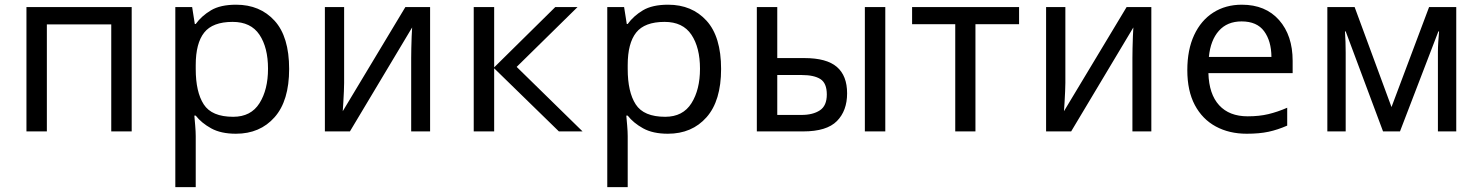

<svg xmlns="http://www.w3.org/2000/svg" viewBox="-20 -553 6241 808"><path d="M91.3 -523.4H534.2V0H448.2V-450.2H177.2V0H91.3Z M973.6 -533.2Q1074.2 -533.2 1135.5 -465.8Q1196.8 -398.4 1196.8 -262.7Q1196.8 -128.9 1135.5 -59.6Q1074.2 9.8 972.7 9.8Q909.7 9.8 868.7 -12.9Q827.6 -35.6 803.7 -66.4H797.9Q799.3 -49.8 801.5 -24.4Q803.7 1 803.7 19.5V234.4H717.8V-523.4H788.6L799.8 -452.1H803.7Q828.1 -485.8 867.7 -509.5Q907.2 -533.2 973.6 -533.2ZM959 -460.9Q875 -460.9 839.4 -416Q803.7 -371.1 803.7 -279.3V-262.7Q803.7 -166 837.4 -113.8Q871.1 -61.5 961.4 -61.5Q1036.1 -61.5 1072 -118.7Q1107.9 -175.8 1107.9 -263.7Q1107.9 -353 1071.8 -407Q1035.6 -460.9 959 -460.9Z M1428.2 -523.4V-204.1Q1428.2 -191.9 1427.2 -168.7Q1426.3 -145.5 1424.8 -121.8Q1423.3 -98.1 1422.4 -85L1686 -523.4H1790V0H1710.4V-308.6Q1710.4 -323.7 1710.9 -349.4Q1711.4 -375 1712.4 -399.9Q1713.4 -424.8 1714.4 -437.5L1452.6 0H1347.2V-523.4Z M2059.6 -269.5 2316.9 -523.4H2410.6L2154.3 -271.5L2431.6 0H2332L2059.6 -265.6V0H1973.6V-523.4H2059.6Z M2791.5 -533.2Q2892.1 -533.2 2953.4 -465.8Q3014.6 -398.4 3014.6 -262.7Q3014.6 -128.9 2953.4 -59.6Q2892.1 9.8 2790.5 9.8Q2727.5 9.8 2686.5 -12.9Q2645.5 -35.6 2621.6 -66.4H2615.7Q2617.2 -49.8 2619.4 -24.4Q2621.6 1 2621.6 19.5V234.4H2535.6V-523.4H2606.4L2617.7 -452.1H2621.6Q2646 -485.8 2685.5 -509.5Q2725.1 -533.2 2791.5 -533.2ZM2776.9 -460.9Q2692.9 -460.9 2657.2 -416Q2621.6 -371.1 2621.6 -279.3V-262.7Q2621.6 -166 2655.3 -113.8Q2689 -61.5 2779.3 -61.5Q2854 -61.5 2889.9 -118.7Q2925.8 -175.8 2925.8 -263.7Q2925.8 -353 2889.6 -407Q2853.5 -460.9 2776.9 -460.9Z M3360.4 0H3165V-523.4H3251V-308.6H3365.2Q3458.5 -308.6 3501.7 -271.5Q3544.9 -234.4 3544.9 -160.2Q3544.9 -86.9 3502 -43.5Q3459 0 3360.4 0ZM3705.6 0H3619.6V-523.4H3705.6ZM3251 -69.3H3353Q3400.9 -69.3 3430.2 -88.6Q3459.5 -107.9 3459.5 -155.3Q3459.5 -203.1 3432.6 -220.2Q3405.8 -237.3 3353.5 -237.3H3251Z M4268.6 -523.4V-451.2H4085V0H4000V-451.2H3818.4V-523.4Z M4463.4 -523.4V-204.1Q4463.4 -191.9 4462.4 -168.7Q4461.4 -145.5 4460 -121.8Q4458.5 -98.1 4457.5 -85L4721.2 -523.4H4825.2V0H4745.6V-308.6Q4745.6 -323.7 4746.1 -349.4Q4746.6 -375 4747.6 -399.9Q4748.5 -424.8 4749.5 -437.5L4487.8 0H4382.3V-523.4Z M5206.1 -533.2Q5305.7 -533.2 5362.8 -468.5Q5419.9 -403.8 5419.9 -296.9V-245.1H5065.4Q5067.9 -156.7 5110.6 -110.1Q5153.3 -63.5 5230.5 -63.5Q5279.8 -63.5 5318.1 -72.8Q5356.4 -82 5397 -99.6V-24.4Q5356.9 -6.8 5318.4 1.5Q5279.8 9.8 5226.6 9.8Q5152.8 9.8 5096.4 -20.8Q5040 -51.3 5008.3 -110.8Q4976.6 -170.4 4976.6 -257.8Q4976.6 -343.8 5005.4 -405.5Q5034.2 -467.3 5085.9 -500.2Q5137.7 -533.2 5206.1 -533.2ZM5205.1 -462.9Q5144.5 -462.9 5109.4 -423.3Q5074.2 -383.8 5067.4 -313.5H5330.6Q5330.1 -380.4 5299.8 -421.6Q5269.5 -462.9 5205.1 -462.9Z M5994.1 -523.4H6108.4V0H6031.2V-334Q6031.2 -354.5 6032.7 -376.7Q6034.2 -398.9 6036.1 -420.9H6033.2L5871.6 0H5800.3L5643.1 -420.9H5640.1Q5643.1 -377 5643.1 -331.1V0H5565.9V-523.4H5680.7L5835.9 -102.5Z"/></svg>

Font: Lunasima
Style: Regular
Weight: 400
Designer: The DocRepair Project, Monotype Design Team
Foundry: Google
Version: Version 2.009